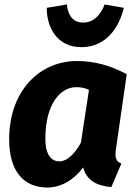

<svg xmlns="http://www.w3.org/2000/svg" viewBox="-20 -822 619 859"><path d="M547 -490C478 -527 406 -549 325 -549C153 -549 21 -411 21 -199C21 -49 91 17 192 17C251 17 309 -15 352 -73C366 -19 407 9 478 15L523 -90C499 -100 493 -115 499 -157ZM247 -100C212 -100 183 -125 183 -202C183 -358 251 -432 321 -432C343 -432 358 -429 378 -420L342 -184C315 -133 278 -100 247 -100ZM344 -611C454 -611 513 -698 534 -787L448 -802C430 -754 398 -721 352 -721C306 -721 284 -754 279 -802L189 -787C189 -698 236 -611 344 -611Z"/></svg>

Font: Fira Sans OT
Style: Bold Italic
Weight: 700
Italic angle: -8°
Designer: Carrois Corporate & Edenspiekermann
Foundry: Carrois Corporate GbR & Edenspiekermann AG
Version: Version 2.001